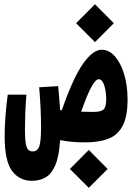

<svg xmlns="http://www.w3.org/2000/svg" viewBox="-20 -669 626 909"><path d="M393.6 4.9Q353 5.4 325.2 2.9Q297.4 0.5 264.6 -5.4Q259.8 70.3 242.2 112.1Q224.6 153.8 196.5 170.4Q168.5 187 131.8 187Q71.3 187 36.6 139.6Q2 92.3 2 -23.9Q2 -71.8 6.1 -122.1Q10.3 -172.4 16.6 -220.7H105Q101.1 -173.3 99.6 -131.3Q98.1 -89.4 98.1 -55.7Q98.1 -10.7 102.3 11.5Q106.4 33.7 114.7 40.8Q123 47.9 134.8 47.9Q156.2 47.9 165.3 25.9Q174.3 3.9 174.3 -66.4Q174.3 -105.5 172.4 -151.4Q170.4 -197.3 165.5 -255.9L255.4 -261.2Q258.8 -224.6 261 -197.3Q263.2 -169.9 264.6 -147.9Q269 -147.5 272.5 -147Q326.7 -302.2 373.5 -367.9Q420.4 -433.6 461.4 -433.6Q496.6 -433.6 524.2 -402.1Q551.8 -370.6 567.9 -317.1Q584 -263.7 584 -197.8Q584 -118.2 561.3 -74.5Q538.6 -30.8 496.1 -13.4Q453.6 3.9 393.6 4.9ZM364.3 -140.1Q390.6 -139.2 423.3 -139.2Q458 -139.2 470.5 -150.9Q482.9 -162.6 482.9 -199.2Q482.9 -235.4 473.6 -264.6Q464.4 -293.9 447.3 -293.9Q417.5 -293.9 364.3 -140.1ZM429.7 -469.7 340.3 -559.1 429.7 -648.9 519 -559.1ZM400.4 220.2 311 130.9 400.4 41 489.7 130.9Z"/></svg>

Font: Cascadia Mono PL
Style: Bold
Weight: 700
Monospace: yes
Designer: Aaron Bell
Foundry: Saja Typeworks
Version: Version 2404.023; ttfautohint (v1.8.4)